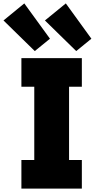

<svg xmlns="http://www.w3.org/2000/svg" viewBox="-102 -1106 556 1126"><path d="M284 -1086 434 -879 345 -806.5 161.5 -986ZM40.5 -1086 191 -879 102 -806.5 -81.5 -986ZM23.5 -597.5V-765H378V-597.5H303V-167.5H378V0H23.5V-167.5H99V-597.5Z"/></svg>

Font: Hepta Slab ExtraBold
Style: Regular
Weight: 800
Designer: Michael LaGattuta
Foundry: Michael LaGattuta
Version: Version 1.102